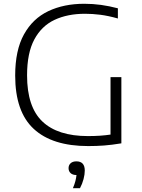

<svg xmlns="http://www.w3.org/2000/svg" viewBox="-20 -769 752 1018"><path d="M448 5.5Q257.5 5.5 159 -85.5Q60.5 -176.5 60.5 -368.5Q60.5 -502.5 107 -586.5Q153.5 -670.5 236 -709.8Q318.5 -749 427 -749Q472.5 -749 515.8 -743Q559 -737 605 -725V-671Q553.5 -685.5 511.5 -690.8Q469.5 -696 430.5 -696Q338.5 -696 269.5 -663.8Q200.5 -631.5 162 -559.8Q123.5 -488 123.5 -369.5Q123.5 -202 204.8 -124.8Q286 -47.5 446 -47.5Q480.5 -47.5 510 -49.5Q539.5 -51.5 566 -55.5V-360H623.5V-9Q572 -0.5 531.8 2.5Q491.5 5.5 448 5.5ZM366.5 229Q375.5 207.5 379.8 190.8Q384 174 385.5 159Q365.5 159 354.5 149Q343.5 139 343.5 122.5Q343.5 106.5 354.5 96.5Q365.5 86.5 385 86.5Q429.5 86.5 429.5 135.5Q429.5 155.5 423 180.5Q416.5 205.5 404 229Z"/></svg>

Font: Encode Sans Semi Expanded Light
Style: Regular
Weight: 300
Width: 6
Designer: Multiple Designers
Foundry: Impallari Type
Version: Version 3.000; ttfautohint (v1.8.3) -l 8 -r 50 -G 200 -x 14 